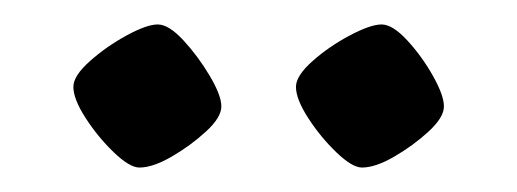

<svg xmlns="http://www.w3.org/2000/svg" viewBox="-20 -722 423 157"><path d="M276 -585Q268 -585 255 -597.5Q242 -610 232 -625.5Q222 -641 222 -651Q222 -660 235.5 -672Q249 -684 266 -693Q283 -702 292 -702Q301 -702 313 -689Q325 -676 334 -660Q343 -644 343 -635Q343 -626 330.5 -614.5Q318 -603 302.5 -594Q287 -585 276 -585ZM94 -585Q86 -585 73 -597.5Q60 -610 50 -625.5Q40 -641 40 -651Q40 -660 53.5 -672Q67 -684 83.5 -693Q100 -702 109 -702Q118 -702 130 -689Q142 -676 151.5 -660Q161 -644 161 -635Q161 -626 148.5 -614.5Q136 -603 120.5 -594Q105 -585 94 -585Z"/></svg>

Font: Texturina 72pt
Style: Regular
Weight: 400
Designer: Guillermo Torres Carreño
Foundry: Omnibus-Type
Version: Version 1.002; ttfautohint (v1.8.3)